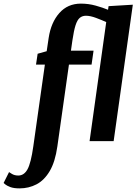

<svg xmlns="http://www.w3.org/2000/svg" viewBox="-107 -780 754 1061"><path d="M521 0H388L480 -658Q456 -669 424 -681Q392 -693 368 -693Q348 -693 334 -681.5Q320 -670 310.5 -640.5Q301 -611 293 -556L285 -500H410L399 -423H274L210 29Q198 114 168 165Q138 216 95 238.5Q52 261 1 261Q-31 261 -50.5 253.5Q-70 246 -78.5 238.5Q-87 231 -87 231L-57 171Q-57 171 -42 180.5Q-27 190 -6 190Q26 190 45 155.5Q64 121 77 29L141 -423H92L101 -483L151 -497L162 -571Q175 -656 221 -708Q267 -760 340 -760Q382 -760 421.5 -749Q461 -738 490 -726L493 -746L627 -754Z"/></svg>

Font: Arsenal SC
Style: Bold Italic
Weight: 700
Italic angle: -9.10001°
Designer: Andrij Shevchenko
Foundry: Stairsfor
Version: Version 2.001; ttfautohint (v1.8.4.7-5d5b)